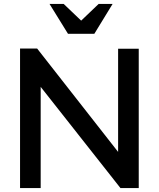

<svg xmlns="http://www.w3.org/2000/svg" viewBox="-20 -957 808 977"><path d="M187 -515V0H82V-710H169L581 -184V-709H686V0H593ZM304 -937 393 -852 482 -937H553L460 -785H326L232 -937Z"/></svg>

Font: Rising Sun Medium
Style: Regular
Weight: 500
Designer: Matt McInerney, Pablo Impallari, Rodrigo Fuenzalida (Raleway font), Stephen Hutchings (Greek), Cristiano Sobral (main ch
Foundry: The Rising Sun Project Authors
Version: Version 4.327; ttfautohint (v1.8.4.7-5d5b-dirty)